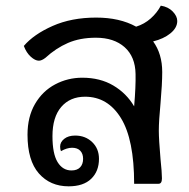

<svg xmlns="http://www.w3.org/2000/svg" viewBox="-20 -648 667 677"><path d="M520 -502Q552 -458 552 -394Q552 -352 546 -284Q540 -222 540 -187Q540 -157 546 -87Q551 -40 551 -19Q551 0 539 0H453Q453 -156 406.5 -231.5Q360 -307 280 -307Q227 -307 196 -271Q165 -235 165 -168Q165 -106 183 -76.5Q201 -47 232 -47Q252 -47 262.5 -58Q273 -69 273 -88Q273 -106 263 -116.5Q253 -127 234 -127Q216 -127 195 -115Q192 -121 192 -131Q192 -147 206.5 -158.5Q221 -170 245 -170Q281 -170 305 -147Q329 -124 329 -88Q329 -44 301.5 -17.5Q274 9 222 9Q157 9 117 -36.5Q77 -82 77 -173Q77 -236 103.5 -281.5Q130 -327 174.5 -350.5Q219 -374 270 -374Q333 -374 379.5 -346.5Q426 -319 453 -273Q459 -343 458 -387Q457 -448 419.5 -481.5Q382 -515 318 -515Q262 -515 219.5 -496.5Q177 -478 140 -444Q127 -434 117 -434Q104 -434 88.5 -448Q73 -462 64 -486Q99 -527 165.5 -556.5Q232 -586 319 -586Q402 -586 460 -554Q489 -563 511.5 -583Q534 -603 547 -628Q573 -624 589 -607.5Q605 -591 605 -574Q605 -550 581 -530.5Q557 -511 520 -502Z"/></svg>

Font: Krub Medium
Style: Regular
Weight: 500
Designer: Ekaluck Peanpanawate
Foundry: Cadson Demak Co.,Ltd.
Version: Version 1.000; ttfautohint (v1.6)